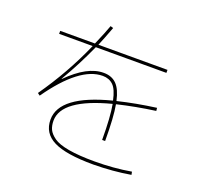

<svg xmlns="http://www.w3.org/2000/svg" viewBox="-138 -975 1276 1176"><g transform="rotate(20 500.0 -386.5)"><path d="M110.4 -650.4V-669.9H336.9Q375 -757.8 390.6 -802.7L409.2 -796.9Q379.9 -718.8 359.4 -669.9H809.6V-650.4H349.6Q291 -519.5 218.8 -397.5L220.7 -396.5Q343.8 -520.5 450.2 -519.5Q502 -519.5 533.7 -487.8Q565.4 -456.1 581.1 -383.8Q697.3 -412.1 829.1 -429.7L831.1 -410.2Q703.1 -392.6 585 -364.3Q599.6 -285.2 599.6 -129.9H580.1Q580.1 -278.3 565.4 -359.4Q260.7 -280.3 259.8 -139.6Q259.8 -106.4 271 -82.5Q282.2 -58.6 313.5 -36.1Q344.7 -13.7 411.6 -2Q478.5 9.8 580.1 9.8Q705.1 9.8 818.4 -9.8L822.3 9.8Q708 29.3 580.1 30.3Q402.3 30.3 321.3 -10.3Q240.2 -50.8 240.2 -139.6Q240.2 -296.9 560.5 -378.9Q545.9 -448.2 519 -474.1Q492.2 -500 450.2 -500Q300.8 -500 127.9 -253.9L112.3 -265.6Q241.2 -449.2 329.1 -650.4Z"/></g></svg>

Font: Mgen+ 1mn thin
Style: Regular
Weight: 100
Designer: [Source Han Sans]
Ryoko NISHIZUKA  (kana & ideographs); Paul D. Hunt (Latin, Greek & Cyrillic); Wenlong ZHANG  (bopomofo
Version: Version 1.059.20150602